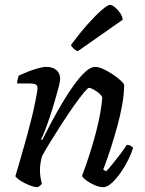

<svg xmlns="http://www.w3.org/2000/svg" viewBox="-20 -778 601 798"><path d="M135 0Q125 0 110.5 -5Q96 -10 81.5 -17.5Q67 -25 56.5 -33Q46 -41 44 -46Q49 -62 58.5 -95Q68 -128 81 -173.5Q94 -219 107 -270Q115 -300 121.5 -330.5Q128 -361 132 -383Q136 -405 136 -411Q136 -423 128 -427Q120 -431 106 -431H51Q51 -439 53.5 -448.5Q56 -458 58 -464Q73 -471 94.5 -479.5Q116 -488 137.5 -494Q159 -500 172 -500Q200 -500 215 -486.5Q230 -473 230 -449Q230 -440 223.5 -415Q217 -390 207.5 -357.5Q198 -325 187 -292Q176 -259 166 -233.5Q156 -208 151 -199L155 -195Q172 -229 193.5 -269.5Q215 -310 239 -350.5Q263 -391 287.5 -425Q312 -459 334.5 -479.5Q357 -500 375 -500Q390 -500 409.5 -491Q429 -482 448.5 -469Q468 -456 481.5 -443.5Q495 -431 496 -425Q496 -388 488 -343Q480 -298 467.5 -253Q455 -208 442.5 -169Q430 -130 420.5 -104Q411 -78 409 -73L421 -66Q431 -76 447 -95.5Q463 -115 480 -137.5Q497 -160 507 -176Q517 -176 524 -171.5Q531 -167 533 -163Q527 -142 513.5 -114.5Q500 -87 481.5 -60.5Q463 -34 444 -17Q425 0 409 0Q393 0 373.5 -8.5Q354 -17 339 -28Q324 -39 321 -47Q326 -60 338.5 -95.5Q351 -131 365.5 -179.5Q380 -228 391 -279Q402 -330 405 -374Q400 -384 389 -392.5Q378 -401 367 -407Q356 -413 350 -413Q345 -413 328 -392.5Q311 -372 288 -339.5Q265 -307 240 -268.5Q215 -230 192.5 -193.5Q170 -157 155 -130Q151 -116 148.5 -100.5Q146 -85 146 -71Q146 -57 148 -43.5Q150 -30 154 -15Q153 -12 148 -7.5Q143 -3 135 0ZM303 -565Q295 -568 286 -576Q277 -584 275 -591Q311 -640 344.5 -677.5Q378 -715 403 -736.5Q428 -758 437 -758Q445 -758 457 -748.5Q469 -739 479 -724.5Q489 -710 490 -696Z"/></svg>

Font: Texturina Medium
Style: Italic
Weight: 500
Italic angle: -11°
Designer: Guillermo Torres Carreño
Foundry: Omnibus-Type
Version: Version 1.002